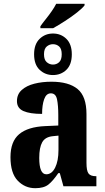

<svg xmlns="http://www.w3.org/2000/svg" viewBox="-20 -978 549 1008"><path d="M192 -840Q203 -856 219.5 -876.5Q236 -897 251 -918.5Q266 -940 275 -958H424V-950Q414 -936 385 -913Q356 -890 321 -867.5Q286 -845 259 -830H192ZM258 -584Q217 -584 188 -611.5Q159 -639 159 -693Q159 -746 188 -774Q217 -802 258 -802Q300 -802 328.5 -774Q357 -746 357 -693Q357 -639 328.5 -611.5Q300 -584 258 -584ZM258 -639Q277 -639 290.5 -651.5Q304 -664 304 -693Q304 -722 290.5 -734Q277 -746 258 -746Q240 -746 225.5 -734Q211 -722 211 -693Q211 -664 225.5 -651.5Q240 -639 258 -639ZM165 10Q111 10 73 -29.5Q35 -69 35 -153Q35 -235 80.5 -273.5Q126 -312 218 -316L286 -319V-374Q286 -424 279.5 -456Q273 -488 247 -488Q223 -488 212 -457.5Q201 -427 201 -380Q137 -380 103 -395Q69 -410 69 -447Q69 -483 94 -505.5Q119 -528 160 -538.5Q201 -549 250 -549Q341 -549 387.5 -510.5Q434 -472 434 -379V-123Q434 -82 444.5 -67.5Q455 -53 483 -53H486V0H313L294 -69H286Q258 -28 234 -9Q210 10 165 10ZM223 -63Q252 -63 269.5 -98Q287 -133 287 -191V-266L257 -263Q217 -259 201.5 -231Q186 -203 186 -149Q186 -63 223 -63Z"/></svg>

Font: Noto Serif ExtraCondensed ExtraBold
Style: Regular
Weight: 800
Width: 2
Designer: Monotype Design Team
Foundry: Monotype Imaging Inc.
Version: Version 2.013; ttfautohint (v1.8.4.7-5d5b)